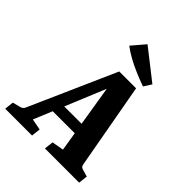

<svg xmlns="http://www.w3.org/2000/svg" viewBox="-235 -909 1032 1032"><g transform="rotate(45 280.5 -393.0)"><path d="M158 -233H377L391 -171H135ZM493 -82Q494 -77 497.5 -72Q501 -67 511 -64L552 -52L546 0H286L292 -52L359 -64L284 -526H321L130 -64L194 -52L188 0H-16L-10 -52L36 -64Q51 -68 57 -81L276 -575H404ZM451 -652 423 -608Q387 -621 349 -637Q311 -653 276.5 -672Q242 -691 216 -711L280 -786Z"/></g></svg>

Font: Rasa
Style: Bold Italic
Weight: 700
Italic angle: -7.10001°
Designer: Anna Giedrys (Yrsa+Rasa design), David Brezina (Yrsa art-direction, Rasa art-direction, design)
Foundry: Rosetta Type Foundry
Version: Version 2.004